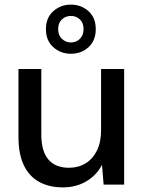

<svg xmlns="http://www.w3.org/2000/svg" viewBox="-20 -800 626 832"><path d="M252 12Q193 12 149.5 -12Q106 -36 83 -84.5Q60 -133 60 -206V-501H159V-217Q159 -145 189.5 -109Q220 -73 279 -73Q319 -73 350.5 -92Q382 -111 400 -147.5Q418 -184 418 -236V-501H518V0H429L422 -86Q399 -41 354.5 -14.5Q310 12 252 12ZM287 -567Q243 -567 211 -595.5Q179 -624 179 -674Q179 -723 211 -751.5Q243 -780 287 -780Q332 -780 363.5 -751.5Q395 -723 395 -674Q395 -624 363.5 -595.5Q332 -567 287 -567ZM287 -616Q310 -616 326 -631.5Q342 -647 342 -674Q342 -701 326 -716Q310 -731 287 -731Q265 -731 248.5 -716Q232 -701 232 -674Q232 -647 248.5 -631.5Q265 -616 287 -616Z"/></svg>

Font: DM Sans 17pt Medium
Style: Regular
Weight: 500
Version: Version 4.004;gftools[0.9.30]